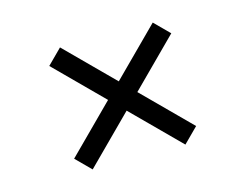

<svg xmlns="http://www.w3.org/2000/svg" viewBox="-60 -616 680 532"><g transform="rotate(-15 280.0 -350.0)"><path d="M147 -175 105 -217 238 -350 105 -483 147 -525 280 -392 413 -525 455 -483 322 -350 455 -217 413 -175 280 -308Z"/></g></svg>

Font: Croissant One
Style: Regular
Weight: 400
Designer: Eduardo Rodriguez Tunni
Foundry: Eduardo Rodriguez Tunni
Version: Version 1.001